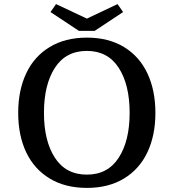

<svg xmlns="http://www.w3.org/2000/svg" viewBox="-20 -904 849 939"><path d="M69 -352Q69 -462 108 -545Q147 -628 223 -674Q299 -720 405 -720Q511 -720 586.5 -674Q662 -628 701 -545Q740 -462 740 -352Q740 -242 701 -159.5Q662 -77 586.5 -31Q511 15 405 15Q299 15 223 -31Q147 -77 108 -159.5Q69 -242 69 -352ZM614 -352Q614 -490 560.5 -572.5Q507 -655 405 -655Q302 -655 248.5 -572.5Q195 -490 195 -352Q195 -215 248.5 -132.5Q302 -50 405 -50Q507 -50 560.5 -132.5Q614 -215 614 -352ZM405 -813 555 -884 582 -845 443 -753H366L227 -845L254 -884Z"/></svg>

Font: Andada Pro SemiBold
Style: Regular
Weight: 600
Designer: Carolina Giovagnoli
Foundry: Huerta Tipografica
Version: Version 3.005